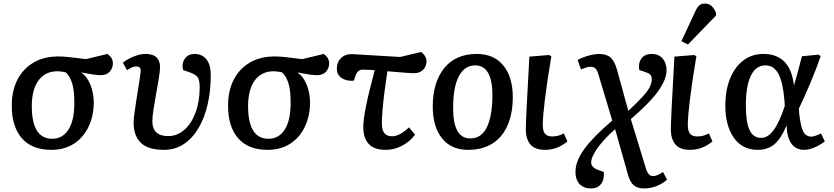

<svg xmlns="http://www.w3.org/2000/svg" viewBox="-20 -825 4667 1075"><path d="M267 14Q158 14 101.5 -52Q45 -118 46 -236Q46 -317 77.5 -378.5Q109 -440 167.5 -474.5Q226 -509 308 -509Q333 -509 375 -504.5Q417 -500 461 -494L582 -523Q599 -510 605.5 -497.5Q612 -485 612 -470Q612 -444 594.5 -424Q577 -404 544 -404Q527 -404 500 -408Q473 -412 436 -419V-417Q466 -399 485.5 -352Q505 -305 505 -249Q504 -174 475.5 -114.5Q447 -55 394 -20.5Q341 14 267 14ZM272 -48Q330 -48 363 -99Q396 -150 396 -247Q397 -315 384.5 -357Q372 -399 348 -420Q336 -423 323.5 -424.5Q311 -426 302 -426Q234 -426 196.5 -376Q159 -326 158 -235Q157 -48 272 -48Z M898 14Q809 14 768.5 -25.5Q728 -65 728 -140Q728 -154 732 -185Q736 -216 742 -255Q748 -294 754 -331Q760 -368 764 -395Q768 -422 768 -429Q768 -453 742 -453Q721 -453 691 -432L668 -474Q694 -495 729.5 -509Q765 -523 793 -523Q837 -523 856.5 -503.5Q876 -484 876 -450Q876 -428 869.5 -388Q863 -348 854.5 -301.5Q846 -255 839.5 -213Q833 -171 833 -146Q833 -63 922 -63Q972 -63 1012 -98Q1052 -133 1075 -195Q1098 -257 1098 -336Q1098 -376 1087 -392Q1076 -408 1042 -420L1005 -433Q996 -469 1014.5 -496Q1033 -523 1070 -523Q1111 -523 1135.5 -493Q1160 -463 1160 -405Q1160 -316 1142.5 -240Q1125 -164 1091 -107Q1057 -50 1008.5 -18Q960 14 898 14Z M1478 14Q1369 14 1312.5 -52Q1256 -118 1257 -236Q1257 -317 1288.5 -378.5Q1320 -440 1378.5 -474.5Q1437 -509 1519 -509Q1544 -509 1586 -504.5Q1628 -500 1672 -494L1793 -523Q1810 -510 1816.5 -497.5Q1823 -485 1823 -470Q1823 -444 1805.5 -424Q1788 -404 1755 -404Q1738 -404 1711 -408Q1684 -412 1647 -419V-417Q1677 -399 1696.5 -352Q1716 -305 1716 -249Q1715 -174 1686.5 -114.5Q1658 -55 1605 -20.5Q1552 14 1478 14ZM1483 -48Q1541 -48 1574 -99Q1607 -150 1607 -247Q1608 -315 1595.5 -357Q1583 -399 1559 -420Q1547 -423 1534.5 -424.5Q1522 -426 1513 -426Q1445 -426 1407.5 -376Q1370 -326 1369 -235Q1368 -48 1483 -48Z M2141 14Q2074 14 2044 -19.5Q2014 -53 2014 -115Q2014 -154 2029.5 -231.5Q2045 -309 2078 -432Q2038 -435 2011 -435Q1983 -435 1972 -405L1961 -373Q1920 -370 1893 -388Q1866 -406 1866 -441Q1866 -477 1889.5 -500Q1913 -523 1952 -522L2220 -506L2338 -534Q2368 -511 2368 -482Q2368 -453 2349 -434Q2330 -415 2297 -415Q2285 -415 2251.5 -417.5Q2218 -420 2149 -426Q2141 -373 2133.5 -316.5Q2126 -260 2122 -211.5Q2118 -163 2118 -136Q2118 -97 2132 -79.5Q2146 -62 2176 -62Q2217 -62 2270 -112L2304 -71Q2274 -31 2230 -8.5Q2186 14 2141 14Z M2601 14Q2506 14 2454.5 -51Q2403 -116 2403 -228Q2403 -364 2467 -443.5Q2531 -523 2650 -523Q2745 -523 2798 -458.5Q2851 -394 2851 -281Q2851 -191 2822.5 -124.5Q2794 -58 2738 -22Q2682 14 2601 14ZM2613 -50Q2676 -50 2706.5 -113.5Q2737 -177 2737 -294Q2737 -374 2713 -416.5Q2689 -459 2641 -459Q2582 -459 2549.5 -399Q2517 -339 2517 -219Q2517 -50 2613 -50Z M3032 14Q2974 14 2949 -17Q2924 -48 2924 -100Q2924 -131 2929 -230.5Q2934 -330 2944 -508L3054 -517L3067 -510Q3043 -368 3031 -269.5Q3019 -171 3019 -126Q3019 -91 3031.5 -76Q3044 -61 3073 -61Q3106 -61 3137 -78L3157 -33Q3100 14 3032 14Z M3289 230Q3248 230 3225 205.5Q3202 181 3202 137Q3202 78 3251 10Q3300 -58 3408 -150L3330 -410Q3323 -433 3313.5 -442Q3304 -451 3288 -451Q3272 -451 3258.5 -446Q3245 -441 3233 -436L3214 -489Q3227 -497 3248.5 -505Q3270 -513 3293 -518Q3316 -523 3332 -523Q3375 -523 3397.5 -504Q3420 -485 3434 -437L3498 -204Q3551 -254 3579.5 -285.5Q3608 -317 3618.5 -339Q3629 -361 3629 -382Q3629 -398 3621.5 -406.5Q3614 -415 3595 -421L3559 -433Q3553 -472 3571.5 -497.5Q3590 -523 3629 -523Q3668 -523 3690 -497.5Q3712 -472 3712 -431Q3712 -382 3667 -317.5Q3622 -253 3512 -158L3597 120Q3610 161 3636 161Q3658 161 3692 138L3715 181Q3689 204 3655.5 217Q3622 230 3587 230Q3549 230 3528.5 212.5Q3508 195 3497 157L3424 -102Q3360 -45 3325 4.5Q3290 54 3290 85Q3290 112 3328 126L3361 138Q3364 182 3344.5 206Q3325 230 3289 230Z M3844 14Q3786 14 3761 -17Q3736 -48 3736 -100Q3736 -131 3741 -230.5Q3746 -330 3756 -508L3866 -517L3879 -510Q3855 -368 3843 -269.5Q3831 -171 3831 -126Q3831 -91 3843.5 -76Q3856 -61 3885 -61Q3918 -61 3949 -78L3969 -33Q3912 14 3844 14ZM3832 -576 3795 -594 3872 -759Q3883 -784 3895 -794.5Q3907 -805 3927 -805Q3949 -805 3963.5 -792Q3978 -779 3989 -753V-738Z M4222 14Q4136 14 4088.5 -54Q4041 -122 4041 -234Q4041 -318 4067 -383.5Q4093 -449 4141 -486Q4189 -523 4255 -523Q4327 -523 4370.5 -481Q4414 -439 4425 -348H4426Q4436 -382 4447.5 -424.5Q4459 -467 4470 -510L4562 -519L4575 -511Q4550 -438 4517 -360Q4484 -282 4453 -217L4455 -187Q4463 -115 4478 -87.5Q4493 -60 4523 -60Q4532 -60 4548 -65.5Q4564 -71 4577 -78L4598 -33Q4570 -12 4539.5 1Q4509 14 4482 14Q4438 14 4412.5 -19Q4387 -52 4384 -121H4383Q4354 -50 4316.5 -18Q4279 14 4222 14ZM4241 -53Q4280 -53 4312 -97Q4344 -141 4374 -232L4372 -263Q4364 -363 4338.5 -411Q4313 -459 4266 -459Q4212 -459 4184 -401Q4156 -343 4156 -234Q4156 -142 4176.5 -97.5Q4197 -53 4241 -53Z"/></svg>

Font: Literata 12pt Medium
Style: Italic
Weight: 500
Italic angle: -2°
Designer: Latin by Veronika Burian and Jose Scaglione. Greek by Irene Vlachou. Cyrillic by Vera Evstafieva
Foundry: TypeTogether
Version: Version 3.002